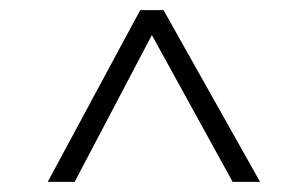

<svg xmlns="http://www.w3.org/2000/svg" viewBox="-20 -680 600 378"><path d="M74 -322 256 -660H302L492 -322H438L279 -611L127 -322Z"/></svg>

Font: Cairo Play Light
Style: Regular
Weight: 300
Version: Version 3.119